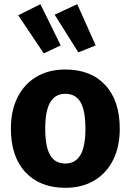

<svg xmlns="http://www.w3.org/2000/svg" viewBox="-20 -880 624 917"><path d="M552 -265Q552 -180 520.5 -116.5Q489 -53 430.5 -18Q372 17 292 17Q171 17 101.5 -57.5Q32 -132 32 -266Q32 -351 63.5 -414.5Q95 -478 153.5 -513Q212 -548 292 -548Q414 -548 483 -473.5Q552 -399 552 -265ZM196 -266Q196 -179 219.5 -139Q243 -99 292 -99Q340 -99 364 -139.5Q388 -180 388 -265Q388 -352 364.5 -392Q341 -432 292 -432Q244 -432 220 -391.5Q196 -351 196 -266ZM270 -663 189 -625 67 -807 173 -860ZM437 -663 354 -630 241 -810 349 -860Z"/></svg>

Font: Fira Sans BGR
Style: Bold
Weight: 700
Designer: bBox Type GmbH & Carrois Corporate GbR & Edenspiekermann AG
Foundry: bBox Type GmbH & Carrois Corporate GbR & Edenspiekermann AG
Version: Version 4.301